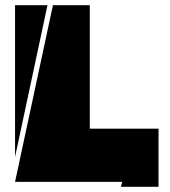

<svg xmlns="http://www.w3.org/2000/svg" viewBox="-20 -720 655 740"><path d="M38 -19 184 -700H326V-224H591V0H446L451 -19ZM38 -700H163L38 -115Z"/></svg>

Font: J.M. Nexus Grotesque
Style: Regular
Weight: 900
Designer: deFharo
Foundry: deFharo
Version: Version 3.003